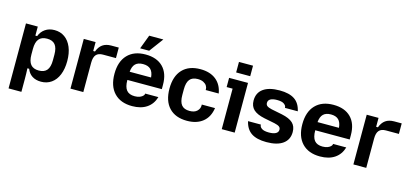

<svg xmlns="http://www.w3.org/2000/svg" viewBox="-71 -1285 4268 1992"><g transform="rotate(15 2062.5 -289.0)"><path d="M67 -534H194V-437H213Q232 -487 273.5 -515.5Q315 -544 373 -544Q436 -544 483 -510.5Q530 -477 556 -414.5Q582 -352 582 -267Q582 -182 556.5 -119.5Q531 -57 483.5 -23.5Q436 10 373 10Q316 10 277 -15.5Q238 -41 221 -88H202Q205 -36 205 24V164H67ZM321 -96Q380 -96 408 -130.5Q436 -165 436 -237V-297Q436 -369 408 -403.5Q380 -438 321 -438Q262 -438 233.5 -403.5Q205 -369 205 -297V-237Q205 -165 233.5 -130.5Q262 -96 321 -96Z M688 -534H815V-438H834Q853 -490 889 -515.5Q925 -541 981 -541H1062V-428H922Q873 -428 849.5 -401Q826 -374 826 -315V0H688Z M1089 -267Q1089 -399 1158 -471.5Q1227 -544 1351 -544Q1472 -544 1538.5 -477Q1605 -410 1605 -287V-240H1235V-238Q1235 -165 1263 -130.5Q1291 -96 1351 -96Q1384 -96 1406.5 -105.5Q1429 -115 1439.5 -127Q1450 -139 1450 -147V-151H1592Q1569 -73 1507.5 -31.5Q1446 10 1351 10Q1227 10 1158 -62.5Q1089 -135 1089 -267ZM1466 -328Q1461 -386 1433 -413.5Q1405 -441 1351 -441Q1297 -441 1269 -413.5Q1241 -386 1236 -328ZM1335 -742H1487L1375 -591H1278Z M1680 -267Q1680 -400 1748 -472Q1816 -544 1940 -544Q2043 -544 2107 -493.5Q2171 -443 2187 -349H2047V-359Q2047 -376 2036 -394.5Q2025 -413 2000.5 -425.5Q1976 -438 1940 -438Q1881 -438 1853.5 -404Q1826 -370 1826 -297V-237Q1826 -164 1853.5 -130Q1881 -96 1940 -96Q1993 -96 2020 -122Q2047 -148 2047 -181V-193H2189Q2175 -95 2110 -42.5Q2045 10 1940 10Q1816 10 1748 -62Q1680 -134 1680 -267Z M2313 -435H2249V-534H2452V0H2313ZM2305 -720H2456V-607H2305Z M2555 -151H2693V-147Q2693 -126 2717 -109.5Q2741 -93 2794 -93Q2842 -93 2867.5 -107.5Q2893 -122 2893 -149Q2893 -170 2877.5 -181.5Q2862 -193 2826 -201L2711 -224Q2630 -241 2592.5 -276.5Q2555 -312 2555 -373Q2555 -456 2616 -500Q2677 -544 2791 -544Q2894 -544 2951.5 -505.5Q3009 -467 3027 -383H2889V-387Q2889 -407 2865.5 -424Q2842 -441 2791 -441Q2744 -441 2719.5 -427Q2695 -413 2695 -385Q2695 -364 2710 -352.5Q2725 -341 2760 -333L2875 -310Q2957 -293 2994.5 -258Q3032 -223 3032 -161Q3032 -79 2970.5 -34.5Q2909 10 2794 10Q2690 10 2632 -28.5Q2574 -67 2555 -151Z M3107 -267Q3107 -399 3176 -471.5Q3245 -544 3369 -544Q3490 -544 3556.5 -477Q3623 -410 3623 -287V-240H3253V-238Q3253 -165 3281 -130.5Q3309 -96 3369 -96Q3402 -96 3424.5 -105.5Q3447 -115 3457.5 -127Q3468 -139 3468 -147V-151H3610Q3587 -73 3525.5 -31.5Q3464 10 3369 10Q3245 10 3176 -62.5Q3107 -135 3107 -267ZM3484 -328Q3479 -386 3451 -413.5Q3423 -441 3369 -441Q3315 -441 3287 -413.5Q3259 -386 3254 -328Z M3727 -534H3854V-438H3873Q3892 -490 3928 -515.5Q3964 -541 4020 -541H4101V-428H3961Q3912 -428 3888.5 -401Q3865 -374 3865 -315V0H3727Z"/></g></svg>

Font: Mozilla Text BETA
Style: Bold
Weight: 700
Designer: Studio DRAMA
Foundry: Studio DRAMA
Version: Version 0.100